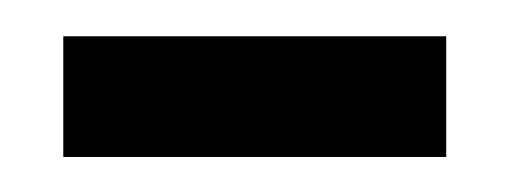

<svg xmlns="http://www.w3.org/2000/svg" viewBox="-20 -351 287 108"><path d="M231 -330.6V-262.7H15.6V-330.6Z"/></svg>

Font: Yantramanav
Style: Regular
Weight: 400
Version: Version 1.000;PS 1.0;hotconv 1.0.72;makeotf.lib2.5.5900; ttf